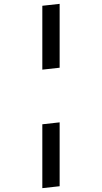

<svg xmlns="http://www.w3.org/2000/svg" viewBox="-20 -755 530 998"><path d="M200 -393V-725L290 -735V-403ZM200 223V-109L290 -119V213Z"/></svg>

Font: Secular One
Style: Regular
Weight: 400
Designer: Michal Sahar
Foundry: Hagilda
Version: Version 1.002; ttfautohint (v1.8.4.7-5d5b);gftools[0.9.29]